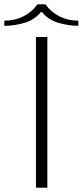

<svg xmlns="http://www.w3.org/2000/svg" viewBox="-97 -872 384 892"><path d="M70 -700H123V0H70ZM77 -852H114Q140 -816 179 -796Q218 -776 267 -776V-752Q221 -752 174 -766Q127 -780 98 -816H93Q64 -780 17 -766Q-30 -752 -77 -752V-776Q-27 -776 12.5 -796.5Q52 -817 77 -852Z"/></svg>

Font: Phudu Light
Style: Regular
Weight: 300
Version: Version 1.005;gftools[0.9.23]